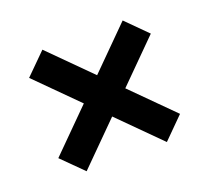

<svg xmlns="http://www.w3.org/2000/svg" viewBox="-80 -683 663 607"><g transform="rotate(-20 251.0 -379.5)"><path d="M116 -175.5 46 -245 181 -380 46 -515 116 -584.5 251 -449.5 386 -584.5 455.5 -515 320.5 -380 455.5 -245 386 -175.5 251 -310.5Z"/></g></svg>

Font: Encode Sans SmCnd SmBold
Style: Regular
Weight: 600
Width: 4
Designer: Multiple Designers
Foundry: Impallari Type
Version: Version 3.002; ttfautohint (v1.8.3) -l 8 -r 50 -G 200 -x 14 